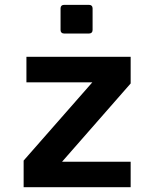

<svg xmlns="http://www.w3.org/2000/svg" viewBox="-20 -785 642 805"><path d="M248.5 -644.5H353.5C362.8 -644.5 368.2 -649.9 368.2 -659.2V-750C368.2 -759.3 362.8 -764.6 353.5 -764.6H248.5C239.3 -764.6 233.9 -759.3 233.9 -750V-659.2C233.9 -649.9 239.3 -644.5 248.5 -644.5ZM79.1 0H527.8V-106.9H240.2L527.8 -435.1V-546.9H90.8V-439.9H367.2L79.1 -111.8Z"/></svg>

Font: Hack
Style: Bold
Weight: 700
Monospace: yes
Designer: Christopher Simpkins
Foundry: Christopher Simpkins
Version: Version 2.010